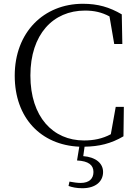

<svg xmlns="http://www.w3.org/2000/svg" viewBox="-20 -762 728 1017"><path d="M388 88C450 91 475 113 475 149C475 184 453 207 407 207C389 207 370 204 348 200L343 223C362 230 386 235 416 235C488 235 526 198 526 149C526 103 487 70 421 65L428 15C504 14 568 -1 634 -40L636 -196H593L567 -51C522 -27 476 -18 425 -18C261 -18 141 -142 141 -362C141 -580 261 -706 430 -706C479 -706 519 -697 560 -675L585 -529H628L625 -686C560 -724 499 -742 419 -742C212 -742 58 -591 58 -361C58 -138 196 6 400 15Z"/></svg>

Font: Noto Serif JP Light
Style: Regular
Weight: 300
Designer: Ryoko NISHIZUKA 西塚涼子 (kana & ideographs); Frank Grießhammer (Latin, Greek & Cyrillic); Wenlong ZHANG 张文龙 (bopomofo); San
Foundry: Adobe
Version: Version 2.001;hotconv 1.1.0;makeotfexe 2.6.0